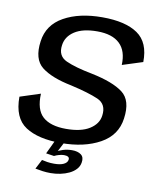

<svg xmlns="http://www.w3.org/2000/svg" viewBox="-84 -666 749 882"><g transform="rotate(10 291.0 -225.0)"><path d="M235.2 4.2Q342.9 4.2 416.6 -36.6Q490.2 -77.4 500.7 -157.1Q512.9 -243 466.3 -278.2Q419.8 -313.5 319.4 -334.1Q239.7 -349.4 197 -368.8Q154.3 -388.3 161.8 -439.3Q167 -480.2 205.2 -505.1Q243.4 -529.9 310.8 -529.9Q381 -529.9 415.8 -496.4Q450.7 -463 447.8 -397.4L542.8 -427.8Q544.5 -519.2 487.6 -558.5Q430.8 -597.7 322.5 -597.7Q215.1 -597.7 143.7 -557.8Q72.3 -517.9 62 -440.2Q50.1 -355.4 95.8 -319.3Q141.6 -283.3 234.6 -264.7Q319.2 -245.5 363.4 -226.2Q407.7 -206.8 399.9 -152.5Q394.9 -113.6 355.7 -88.7Q316.6 -63.8 246.1 -63.8Q173.5 -63.8 137.6 -95.9Q101.7 -128.1 105.1 -203.1L10.1 -172.3Q9.6 -73.1 68.9 -34.4Q128.1 4.2 235.2 4.2ZM211.7 148.5Q234.4 148.5 256.8 143.9Q279.1 139.3 297.9 130.3Q316.7 121.2 329.2 107.5Q341.7 93.8 344.4 76Q348.9 51.1 333.6 39.4Q318.3 27.8 291.1 27.8Q269.6 27.8 249.4 34Q229.2 40.2 218.5 48.4L213.8 68.4Q223.7 63.3 236.1 59.9Q248.5 56.4 259.1 56.4Q271.6 56.4 278.3 60.8Q284.9 65.2 282.8 75.1Q280.5 87.8 264.4 95.6Q248.4 103.3 220.2 103.3Q202.9 103.3 188.2 101Q173.4 98.6 162.8 96L139.9 140.3Q156.1 143.7 174.6 146.1Q193.1 148.5 211.7 148.5ZM213.8 68.4 249.4 0H205.9L176.1 62.8Z"/></g></svg>

Font: Anybody Thin
Style: Italic
Weight: 100
Italic angle: -10°
Designer: Tyler Finck
Foundry: Etcetera Type Company
Version: Version 1.114;gftools[0.9.25]